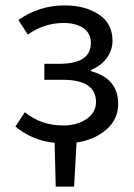

<svg xmlns="http://www.w3.org/2000/svg" viewBox="-20 -518 496 710"><path d="M186 172 182 10Q100 2 37 -50L72 -103Q132 -54 214 -54Q265 -54 300 -78Q335 -102 335 -141Q335 -223 211 -223H144V-282H199Q316 -282 316 -359Q316 -395 288.5 -414Q261 -433 215 -433Q143 -433 83 -390L48 -444Q125 -498 219 -498Q295 -498 345.5 -464.5Q396 -431 396 -367Q396 -332 374.5 -303Q353 -274 316 -259V-255Q417 -228 417 -134Q417 -77 373.5 -39Q330 -1 263 9L254 172Z"/></svg>

Font: Toshiba Sans
Style: Regular
Weight: 400
Designer: Paul D. Hunt
Foundry: Toshiba Corporation
Version: Version 2.020;PS 2.0;hotconv 1.0.86;makeotf.lib2.5.63406